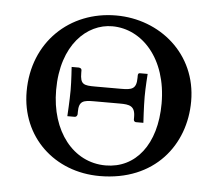

<svg xmlns="http://www.w3.org/2000/svg" viewBox="-42 -515 646 571"><g transform="rotate(5 281.5 -230.0)"><path d="M316 -254H239C205 -254 194 -256 194 -291V-298C194 -301 193 -305 186 -306H164C164 -306 167 -264 167 -237C167 -207 164 -159 164 -159H186C189 -159 193 -161 194 -167V-174C194 -207 207 -210 239 -210H316C345 -210 362 -207 362 -174V-167C362 -160 367 -159 369 -159H391C391 -159 388 -207 388 -237C388 -264 391 -305 391 -305H368C364 -305 362 -303 362 -297V-291C362 -257 348 -254 316 -254ZM274 -437C363 -437 440 -355 440 -221C440 -98 379 -23 290 -23C193 -23 124 -111 124 -234C124 -369 199 -437 274 -437ZM527 -235C527 -377 413 -470 283 -470C144 -470 37 -369 37 -222C37 -86 140 10 275 10C439 10 527 -105 527 -235Z"/></g></svg>

Font: Linux Libertine O C
Style: Regular
Weight: 400
Designer: Philipp H. Poll
Foundry: Philipp H. Poll
Version: Version 4.0.3